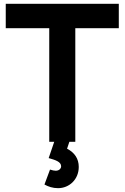

<svg xmlns="http://www.w3.org/2000/svg" viewBox="-20 -740 650 1002"><path d="M283 242C341 242 391 197 391 131C391 88 369 56 330 36L342 0H373V-593H600V-720H10V-593H237V0H263L234 85C269 95 299 104 299 128C299 139 289 151 271 151C263 151 254 149 241 145L212 223C232 234 255 242 283 242Z"/></svg>

Font: Manrope ExtraBold
Style: Regular
Weight: 800
Designer: Mikhail Sharanda
Foundry: Mikhail Sharanda
Version: Version 4.505